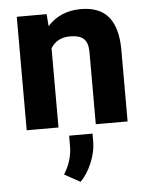

<svg xmlns="http://www.w3.org/2000/svg" viewBox="-54 -555 657 846"><g transform="rotate(-5 275.0 -132.0)"><path d="M183.6 -502V-499L187.5 -448.7Q243.7 -510.7 334.5 -511.2Q416.5 -511.2 456.5 -463.9Q496.1 -416.5 497.6 -323.2V-3.4V0H494.1H359.9H356.9V-3.4V-318.8Q356.9 -359.4 338.6 -377.4Q320.3 -395.5 276.9 -395.5Q220.2 -395.5 191.9 -350.6V-3.4V0H188.5H54.2H51.3V-3.4V-498.5V-502H54.2H180.7ZM268.1 247.1 198.2 208.5Q233.9 152.3 235.4 90.3V40H338.9V74.7Q338.9 120.1 318.6 168.5Q298.3 216.8 268.1 247.1Z"/></g></svg>

Font: MAUL Bold
Style: Bold
Weight: 700
Designer: MAUL
Version: Version 1.0; 2020; ttfautohint (v1.8.3)